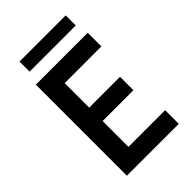

<svg xmlns="http://www.w3.org/2000/svg" viewBox="-255 -974 1073 1073"><g transform="rotate(-45 281.0 -437.5)"><path d="M88.4 0V-719.7H498.5V-611.8H208.5V-418H452.1V-312H208.5V-107.9H498.5V0ZM115.2 -795.9V-875.5H480V-795.9Z"/></g></svg>

Font: Reddit Mono SemiBold
Style: Regular
Weight: 600
Monospace: yes
Designer: Stephen Hutchings
Foundry: Reddit
Version: Version 1.014